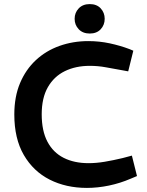

<svg xmlns="http://www.w3.org/2000/svg" viewBox="-20 -911 720 939"><path d="M405 8Q303 8 223 -32.5Q143 -73 96.5 -153Q50 -233 50 -351Q50 -438 78 -504.5Q106 -571 155.5 -617Q205 -663 271 -686.5Q337 -710 412 -710Q466 -710 517 -699Q568 -688 613 -671L632 -663L607 -562L580 -567Q535 -575 497 -582Q459 -589 419 -589Q350 -589 297 -563Q244 -537 214 -484.5Q184 -432 184 -352Q184 -271 212 -218Q240 -165 291.5 -139Q343 -113 413 -113Q451 -113 492.5 -120Q534 -127 580 -138L625 -150L650 -50L619 -37Q568 -15 513 -3.5Q458 8 405 8ZM419 -747Q385 -747 365 -768Q345 -789 345 -819Q345 -849 365 -870Q385 -891 419 -891Q453 -891 472.5 -870Q492 -849 492 -819Q492 -789 472.5 -768Q453 -747 419 -747Z"/></svg>

Font: REM Medium
Style: Regular
Weight: 500
Designer: Octavio Pardo
Foundry: Ashler Design
Version: Version 1.005;gftools[0.9.28]